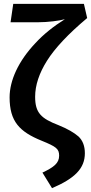

<svg xmlns="http://www.w3.org/2000/svg" viewBox="-20 -761 474 1000"><path d="M417 -741H49L35 -645H176C231 -645 289 -653 318 -661C259 -624 207 -583 164 -536C76 -443 30 -342 30 -254C30 -129 81 -75 197 -28C273 3 288 14 288 50C288 89 260 110 201 138L251 219C370 168 422 116 422 37C422 0 411 -29 389 -50C366 -70 332 -90 285 -109C194 -144 163 -173 163 -257C163 -317 184 -380 225 -445C266 -510 335 -584 434 -667Z"/></svg>

Font: Fira Sans Medium
Style: Regular
Weight: 500
Designer: Carrois Corporate & Edenspiekermann AG
Foundry: Carrois Corporate GbR & Edenspiekermann AG
Version: Version 4.203